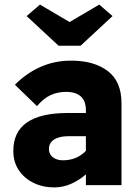

<svg xmlns="http://www.w3.org/2000/svg" viewBox="-20 -806 606 836"><path d="M216 10Q166 10 125.5 -10Q85 -30 61.5 -65.5Q38 -101 38 -149Q38 -314 275 -314H354V-326Q354 -367 331.5 -386.5Q309 -406 269 -406Q230 -406 199.5 -391.5Q169 -377 141 -344L45 -437Q93 -486 155 -514Q217 -542 290 -542Q390 -542 449.5 -496.5Q509 -451 509 -357V0H354V-47Q325 -21 289.5 -5.5Q254 10 216 10ZM254 -108Q314 -108 354 -149V-213H279Q238 -213 215.5 -198.5Q193 -184 193 -157Q193 -135 210 -121.5Q227 -108 254 -108ZM235 -607 96 -736 154 -786 283 -710 412 -786 470 -736 331 -607Z"/></svg>

Font: Readex Pro
Style: Bold
Weight: 700
Designer: Bonnie Shaver-Troup, Thomas Jockin
Foundry: Lexend
Version: Version 1.203; ttfautohint (v1.8.3)